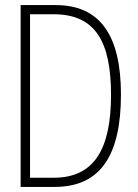

<svg xmlns="http://www.w3.org/2000/svg" viewBox="-20 -734 540 754"><path d="M61 0H195C374 0 455 -123 455 -363C455 -595 373 -714 199 -714H61ZM191 -36H98V-678H191C357 -678 416 -567 416 -361C416 -147 349 -36 191 -36Z"/></svg>

Font: Noto Sans Mono ExtraCondensed ExtraLight
Style: Regular
Weight: 200
Width: 2
Designer: Monotype Design Team
Foundry: Monotype Imaging Inc.
Version: Version 2.014